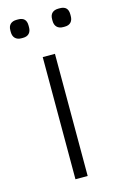

<svg xmlns="http://www.w3.org/2000/svg" viewBox="-115 -785 519 835"><g transform="rotate(-15 144.5 -368.0)"><path d="M117 -550H172V0H117ZM11 -691V-699Q11 -717 21 -726.5Q31 -736 49 -736H56Q93 -736 93 -699V-691Q93 -673 83.5 -663Q74 -653 56 -653H49Q31 -653 21 -663Q11 -673 11 -691ZM199 -691V-699Q199 -717 209 -726.5Q219 -736 237 -736H244Q281 -736 281 -699V-691Q281 -673 271.5 -663Q262 -653 244 -653H237Q219 -653 209 -663Q199 -673 199 -691Z"/></g></svg>

Font: Krub Light
Style: Regular
Weight: 300
Designer: Ekaluck Peanpanawate
Foundry: Cadson Demak Co.,Ltd.
Version: Version 1.000; ttfautohint (v1.6)